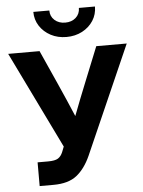

<svg xmlns="http://www.w3.org/2000/svg" viewBox="-61 -990 776 1039"><g transform="rotate(-5 326.5 -471.0)"><path d="M111.8 0V-128.9H168.9Q206.5 -128.9 223.1 -139.4Q239.7 -149.9 249 -172.9L260.3 -201.7L4.4 -727.5H174.8L256.3 -545.9Q277.8 -498 297.6 -452.4Q317.4 -406.7 336.9 -360.8Q354.5 -406.7 372.3 -452.4Q390.1 -498 409.7 -545.9L482.9 -727.5H648.4L389.6 -140.1Q358.9 -71.8 313.5 -35.9Q268.1 0 187 0ZM327.1 -791Q279.8 -791 241.9 -811Q204.1 -831.1 181.9 -865.2Q159.7 -899.4 159.7 -941.9H246.6Q246.6 -909.7 269.3 -889.4Q292 -869.1 327.1 -869.1Q362.3 -869.1 384.8 -889.4Q407.2 -909.7 407.2 -941.9H494.6Q494.6 -899.4 472.7 -865.2Q450.7 -831.1 412.6 -811Q374.5 -791 327.1 -791Z"/></g></svg>

Font: Inter Display
Style: Bold
Weight: 700
Designer: Rasmus Andersson
Foundry: rsms
Version: Version 4.001;git-9221beed3